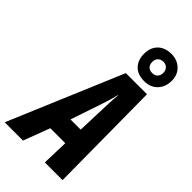

<svg xmlns="http://www.w3.org/2000/svg" viewBox="-358 -1066 1143 1143"><g transform="rotate(45 213.0 -495.0)"><path d="M243 -717H421L427 0H278L283 -167H157L94 0H-60ZM291 -289 298 -495Q300 -555 304 -589H301Q295 -556 275 -497L205 -289ZM238 -875Q238 -928 269.5 -959Q301 -990 355 -990Q404 -990 436.5 -959Q469 -928 469 -878Q469 -826 437.5 -793Q406 -760 354 -760Q299 -760 268.5 -791Q238 -822 238 -875ZM400 -875Q400 -896 387.5 -909.5Q375 -923 355 -923Q332 -923 319.5 -910Q307 -897 307 -875Q307 -853 319 -840.5Q331 -828 354 -828Q375 -828 387.5 -841Q400 -854 400 -875Z"/></g></svg>

Font: Noto Sans Display Ex Bold Cond
Style: Italic
Weight: 800
Width: 3
Italic angle: -12°
Designer: Monotype Design team
Foundry: Monotype Imaging Inc.
Version: Version 1.000